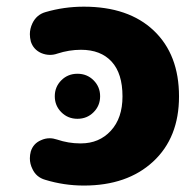

<svg xmlns="http://www.w3.org/2000/svg" viewBox="-20 -578 592 587"><path d="M74.2 -115.2Q82 -139.6 105.5 -149.4Q118.2 -155.3 131.8 -155.3Q142.6 -155.3 154.3 -151.4Q189.5 -139.6 224.6 -139.6Q225.6 -139.6 227.5 -139.6Q283.2 -139.6 318.8 -178.2Q354.5 -216.8 354.5 -283.2Q354.5 -353.5 321.3 -389.6Q288.1 -425.8 227.5 -425.8Q191.4 -425.8 155.3 -414.1Q144.5 -410.2 132.8 -410.2Q119.1 -410.2 105.5 -416Q82 -426.8 74.2 -451.2Q71.3 -462.9 71.3 -473.6Q71.3 -490.2 79.1 -506.8Q91.8 -533.2 119.1 -541Q175.8 -557.6 236.3 -557.6Q373 -557.6 450.2 -484.4Q527.3 -411.1 527.3 -283.2Q527.3 -157.2 448.2 -84Q369.1 -10.7 236.3 -10.7Q175.8 -10.7 118.2 -28.3Q90.8 -36.1 79.1 -61.5Q71.3 -77.1 71.3 -93.8Q71.3 -104.5 74.2 -115.2ZM216.8 -214.8Q187.5 -214.8 167.5 -234.9Q147.5 -254.9 147.5 -283.7Q147.5 -312.5 167.5 -332.5Q187.5 -352.5 216.8 -352.5Q246.1 -352.5 266.1 -332.5Q286.1 -312.5 286.1 -283.7Q286.1 -254.9 266.1 -234.9Q246.1 -214.8 216.8 -214.8Z"/></svg>

Font: Gen Jyuu GothicX Heavy
Style: Bold
Weight: 900
Designer: [Source Han Sans]
Ryoko NISHIZUKA  (kana & ideographs); Paul D. Hunt (Latin, Greek & Cyrillic); Wenlong ZHANG  (bopomofo
Version: Version 1.002.20150607